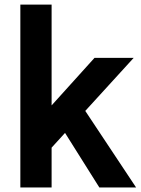

<svg xmlns="http://www.w3.org/2000/svg" viewBox="-20 -832 624 852"><path d="M70.3 0V-811.5H209V-364.3L399.4 -575.2H573.2L358.4 -339.8L584 0H420.9L268.6 -242.2L209 -176.8V0Z"/></svg>

Font: Gothic A1 ExtraBold
Style: Regular
Weight: 800
Designer: HanYang I&C Co.,Ltd.
Foundry: HanYang I&C Co.,Ltd.
Version: Version 2.50